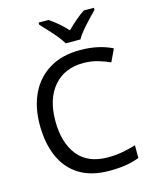

<svg xmlns="http://www.w3.org/2000/svg" viewBox="-137 -1034 906 1134"><g transform="rotate(-15 316.0 -467.0)"><path d="M403 -645Q288 -645 222 -568Q156 -491 156 -357Q156 -224 217.5 -146.5Q279 -69 402 -69Q449 -69 491 -77Q533 -85 573 -97V-19Q533 -4 490.5 3Q448 10 389 10Q280 10 207 -35Q134 -80 97.5 -163Q61 -246 61 -358Q61 -466 100.5 -548.5Q140 -631 217 -677.5Q294 -724 404 -724Q517 -724 601 -682L565 -606Q532 -621 491.5 -633Q451 -645 403 -645ZM334 -784Q321 -807 299 -833.5Q277 -860 253 -886Q229 -912 211 -931V-944H271Q297 -927 325 -903Q353 -879 378 -852Q405 -879 433 -903Q461 -927 487 -944H549V-931Q530 -912 505.5 -886Q481 -860 458.5 -833.5Q436 -807 424 -784Z"/></g></svg>

Font: Noto Sans Glagolitic
Style: Regular
Weight: 400
Designer: Monotype Design Team
Foundry: Monotype Imaging Inc.
Version: Version 2.004; ttfautohint (v1.8.4.7-5d5b)